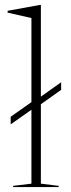

<svg xmlns="http://www.w3.org/2000/svg" viewBox="-20 -762 291 782"><path d="M146.5 -14 219 -5V0H33.5V-5L108 -14V-315L23.5 -255.5V-286.5L108 -346V-688.5L11 -710.5V-718L142.5 -742H146.5V-368.5L229 -427V-396L146.5 -337.5Z"/></svg>

Font: Newsreader Display ExtraLight
Style: Regular
Weight: 275
Designer: Hugues Gentile
Foundry: Production Type
Version: Version 1.002